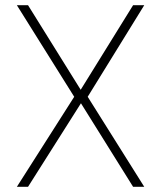

<svg xmlns="http://www.w3.org/2000/svg" viewBox="-20 -720 621 740"><path d="M88 -700 291 -374 493 -700H536L318 -347L536 0H493L292 -322L88 0H45L266 -347L45 -700Z"/></svg>

Font: TypoPRO Titillium Maps
Style: 1 wt
Weight: 100
Designer: Campivisivi
Foundry: Accademia di Belle Arti di Urbino and students of MA course of Visual design
Version: Version 001.001